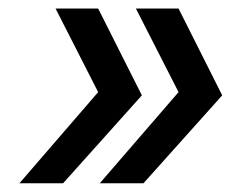

<svg xmlns="http://www.w3.org/2000/svg" viewBox="-20 -526 571 445"><path d="M25 -101.2ZM207.5 -506.2H108.8L207.5 -312.5L25 -101.2H126.2L308.8 -305ZM393.8 -506.2H295L393.8 -312.5L211.2 -101.2H312.5L495 -305Z"/></svg>

Font: Cambay
Style: Bold Italic
Weight: 700
Italic angle: -11°
Designer: Pooja Saxena
Foundry: Pooja Saxena
Version: Version 1.006;PS 001.006;hotconv 1.0.70;makeotf.lib2.5.58329